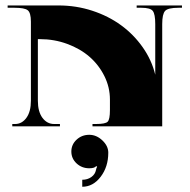

<svg xmlns="http://www.w3.org/2000/svg" viewBox="-20 -475 713 722"><path d="M387.2 99.2Q387.2 152.1 358.6 189.7Q330 227.3 289.3 227.3V201Q309 201 323.4 190.8Q337.8 180.5 340.9 164.3Q342.2 156.5 345.3 152.1L341.8 149.5Q335.7 157.8 315.6 157.8Q287.6 157.8 267.9 139.4Q248.3 121.1 248.3 94.8Q248.3 68.6 267.9 50.3Q287.6 31.9 315.6 31.9Q342.7 31.9 364.9 52.9Q387.2 73.9 387.2 99.2ZM96.2 -393.4Q96.2 -427.4 84.1 -436.6Q72.1 -445.8 35 -445.8H8.7V-454.5H200.6Q266.2 -454.5 326.9 -434.7Q387.7 -414.8 435.1 -380.2Q482.5 -345.7 516.4 -297.6Q550.3 -249.6 563.8 -194.1V-384.6Q563.8 -421.8 554.6 -433.8Q545.5 -445.8 511.4 -445.8H493.9V-454.5H664.3V-445.8H651.2Q611.5 -445.8 600.7 -433.8Q590 -421.8 590 -384.6V0H327.8V-8.7H340.9Q376.3 -8.7 384.8 -17.3Q393.4 -25.8 393.4 -61.2V-100.5Q393.4 -146.9 372.6 -188.8Q351.8 -230.8 316.7 -261.4Q281.5 -292 232.7 -309.9Q184 -327.8 130.7 -327.8H122.4V-96.2Q122.4 -55.1 139.6 -31.9Q156.9 -8.7 183.6 -8.7H205.4V0H26.2V-8.7H36.7Q62.5 -8.7 79.3 -31.9Q96.2 -55.1 96.2 -96.2Z"/></svg>

Font: Wabroye
Style: Medium
Weight: 500
Designer: gluk
Foundry: gluk
Version: Version 0.14